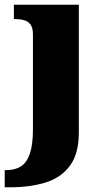

<svg xmlns="http://www.w3.org/2000/svg" viewBox="-46 -556 444 816"><path d="M-26 240V167H-19Q18 167 43 151Q68 135 81 97Q94 59 94 -7V-410Q94 -438 83.5 -452Q73 -466 55.5 -470.5Q38 -475 17 -475H13V-536H289V8Q289 97 251.5 148Q214 199 148 219.5Q82 240 -3 240Z"/></svg>

Font: Noto Serif Hebrew Black
Style: Regular
Weight: 900
Version: Version 2.003